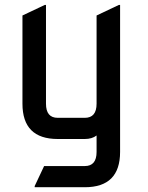

<svg xmlns="http://www.w3.org/2000/svg" viewBox="-20 -577 616 797"><path d="M219.7 0Q73.2 0 73.2 -146.5V-512.7L166 -556.6H170.9V-146.5Q170.9 -87.9 219.7 -87.9H332Q380.9 -87.9 380.9 -146.5V-512.7L473.6 -556.6H478.5V53.7Q478.5 200.2 332 200.2H124V195.3L163.1 112.3H332Q380.9 112.3 380.9 53.7V-14.6Q361.8 0 332 0Z"/></svg>

Font: Nova Square
Style: Book
Weight: 400
Version: Version 2.000